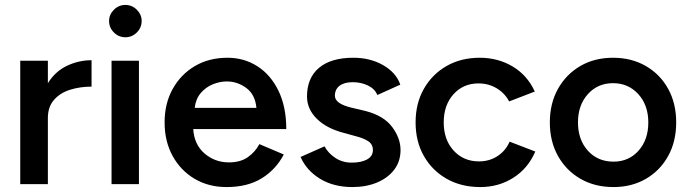

<svg xmlns="http://www.w3.org/2000/svg" viewBox="-20 -746 2795 778"><path d="M62 0V-500H174V-409Q204 -457 251.5 -479.5Q299 -502 351 -502V-395Q305 -395 264.5 -382.5Q224 -370 199 -341.5Q174 -313 174 -268V0Z M432 0V-500H543V0ZM488 -595Q461 -595 441.5 -614.5Q422 -634 422 -661Q422 -687 441.5 -706.5Q461 -726 488 -726Q515 -726 534.5 -706.5Q554 -687 554 -661Q554 -634 534.5 -614.5Q515 -595 488 -595Z M898 12Q825 12 768.5 -21.5Q712 -55 679.5 -114Q647 -173 647 -250Q647 -327 680 -386Q713 -445 770 -478.5Q827 -512 902 -512Q969 -512 1023 -477.5Q1077 -443 1108.5 -378Q1140 -313 1140 -223H763Q767 -160 809 -124Q851 -88 908 -88Q954 -88 984 -109Q1014 -130 1031 -162L1130 -120Q1098 -59 1040.5 -23.5Q983 12 898 12ZM899 -416Q871 -416 842.5 -404.5Q814 -393 793.5 -369Q773 -345 769 -309H1019Q1014 -363 978 -389.5Q942 -416 899 -416Z M1408 12Q1332 12 1277 -21.5Q1222 -55 1198 -110L1295 -153Q1310 -125 1339 -106Q1368 -87 1405 -87Q1444 -87 1467.5 -100Q1491 -113 1491 -138Q1491 -161 1472.5 -173.5Q1454 -186 1422 -194L1375 -207Q1304 -225 1264 -264.5Q1224 -304 1224 -355Q1224 -430 1272.5 -471Q1321 -512 1412 -512Q1480 -512 1532.5 -482Q1585 -452 1602 -403L1509 -361Q1499 -386 1471 -399.5Q1443 -413 1409 -413Q1375 -413 1356 -398.5Q1337 -384 1337 -358Q1337 -326 1403 -310L1462 -296Q1535 -277 1569 -231.5Q1603 -186 1603 -138Q1603 -92 1577.5 -58.5Q1552 -25 1508 -6.5Q1464 12 1408 12Z M1926 12Q1849 12 1790 -21.5Q1731 -55 1697.5 -114Q1664 -173 1664 -250Q1664 -327 1697.5 -386Q1731 -445 1789.5 -478.5Q1848 -512 1924 -512Q1998 -512 2057.5 -476.5Q2117 -441 2147 -375L2043 -335Q2026 -368 1993 -388Q1960 -408 1919 -408Q1857 -408 1817.5 -364Q1778 -320 1778 -250Q1778 -180 1818 -136Q1858 -92 1921 -92Q1963 -92 1996 -113.5Q2029 -135 2045 -172L2149 -132Q2120 -64 2060.5 -26Q2001 12 1926 12Z M2466 12Q2390 12 2332 -21.5Q2274 -55 2241 -114Q2208 -173 2208 -250Q2208 -327 2241 -386Q2274 -445 2331.5 -478.5Q2389 -512 2464 -512Q2539 -512 2597 -478.5Q2655 -445 2687.5 -386Q2720 -327 2720 -250Q2720 -173 2687.5 -114Q2655 -55 2597.5 -21.5Q2540 12 2466 12ZM2466 -91Q2528 -91 2567.5 -135.5Q2607 -180 2607 -250Q2607 -320 2566.5 -364.5Q2526 -409 2464 -409Q2402 -409 2362 -364.5Q2322 -320 2322 -250Q2322 -180 2362 -135.5Q2402 -91 2466 -91Z"/></svg>

Font: Figtree SemiBold
Style: Regular
Weight: 600
Designer: Erik Kennedy
Foundry: Erik Kennedy
Version: Version 2.001; ttfautohint (v1.8.4.7-5d5b);gftools[0.9.27]